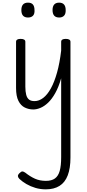

<svg xmlns="http://www.w3.org/2000/svg" viewBox="-20 -808 653 1447"><path d="M231 17Q197 17 167 2.5Q137 -12 119 -47.5Q101 -83 101 -145V-493Q101 -504 109.5 -509.5Q118 -515 135 -515Q153 -515 162 -509.5Q171 -504 171 -493V-155Q171 -118 177.5 -93.5Q184 -69 199 -57.5Q214 -46 240 -46Q274 -46 305.5 -70Q337 -94 363.5 -142Q390 -190 410 -261.5Q430 -333 441 -427V-493Q441 -504 449.5 -509.5Q458 -515 476 -515Q493 -515 502 -509.5Q511 -504 511 -493V379Q511 460 490.5 513.5Q470 567 428.5 593Q387 619 325 619Q284 619 247 608Q210 597 179 579Q148 561 126 540Q116 530 115 519.5Q114 509 128 496Q140 484 148.5 484Q157 484 170 493Q208 523 244 539Q280 555 326 555Q369 555 394 537Q419 519 430 480Q441 441 441 376V-218Q422 -152 396.5 -106.5Q371 -61 342.5 -34Q314 -7 285 5Q256 17 231 17ZM191 -676Q166 -676 153.5 -690Q141 -704 141 -732Q141 -760 153.5 -774Q166 -788 191 -788Q216 -788 228 -774Q240 -760 240 -732Q242 -704 229 -690Q216 -676 191 -676ZM426 -676Q401 -676 388.5 -690Q376 -704 376 -732Q376 -760 388.5 -774Q401 -788 426 -788Q450 -788 462.5 -774Q475 -760 475 -732Q476 -704 463 -690Q450 -676 426 -676Z"/></svg>

Font: Playwrite FR Moderne Light
Style: Regular
Weight: 300
Version: Version 1.002